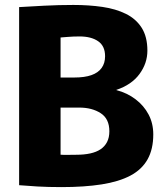

<svg xmlns="http://www.w3.org/2000/svg" viewBox="-20 -751 674 776"><path d="M228.3 5.2Q174 5.2 131.4 2.7Q88.8 0.2 57.3 -2.5V-722.3Q98 -724.8 157.6 -727.9Q217.2 -731 276.5 -731Q339.3 -731 393.7 -723.1Q448 -715.2 488.8 -695Q529.7 -674.8 552.7 -638.6Q575.7 -602.3 575.7 -546.3Q575.7 -495.2 543.7 -451.7Q511.7 -408.2 449.7 -387.5L451.7 -386.5Q494.2 -375.3 527.8 -349.8Q561.5 -324.3 580.5 -288.3Q599.5 -252.3 599.5 -208Q599.5 -148 576.4 -106.9Q553.3 -65.8 507.1 -41.3Q460.8 -16.8 391.2 -5.8Q321.5 5.2 228.3 5.2ZM288.5 -125.5Q319.8 -125.5 344.7 -130.9Q369.5 -136.3 386.6 -147.8Q403.7 -159.3 412.8 -177.3Q422 -195.3 422 -220.5Q422 -270.8 387 -293.5Q352 -316.2 300.3 -316.2H224.8V-125.7Q239.2 -124.7 254.5 -125.1Q269.8 -125.5 288.5 -125.5ZM280.5 -437.7Q321.7 -437.7 349.3 -447.3Q377 -457 390.8 -476.4Q404.7 -495.8 404.7 -523.7Q404.7 -565 376.7 -584.3Q348.8 -603.7 301.5 -603.7Q276.2 -603.7 253.5 -601.8Q230.8 -600 224.8 -599.5V-437.7Z"/></svg>

Font: Murecho Thin
Style: Regular
Weight: 100
Designer: Neil Summerour
Foundry: Positype
Version: Version 1.010